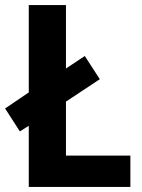

<svg xmlns="http://www.w3.org/2000/svg" viewBox="-26 -734 559 754"><path d="M87 0H486V-123H233V-335L366 -423L307 -514L233 -465V-714H87V-371L-6 -308L52 -218L87 -240Z"/></svg>

Font: Noto Sans Arabic UI SmCn
Style: Bold
Weight: 700
Width: 4
Designer: Monotype Design Team, Nadine Chahine and Nizar Qandah
Foundry: Monotype Imaging Inc.
Version: Version 2.010